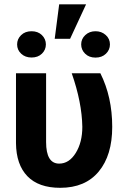

<svg xmlns="http://www.w3.org/2000/svg" viewBox="-20 -873 586 903"><path d="M196.8 -528.3V-205.1Q196.8 -103.5 258.3 -103.5Q305.2 -103.5 336.2 -153.6Q367.2 -203.6 367.2 -276.4Q365.2 -391.6 317.4 -528.3H452.1Q507.8 -417 507.8 -276.4Q507.8 -142.6 444.3 -66.2Q380.9 10.3 263.2 10.3Q161.6 10.3 108.9 -44.2Q56.2 -98.6 55.2 -199.7V-528.3ZM258.3 -852.5H384.8L309.6 -690.4H237.3ZM60.5 -664.1Q60.5 -689.5 79.3 -707.8Q98.1 -726.1 128.4 -726.1Q158.7 -726.1 177.2 -707.8Q195.8 -689.5 195.8 -664.1Q195.8 -638.7 177.2 -620.6Q158.7 -602.5 128.4 -602.5Q98.6 -602.5 79.6 -620.4Q60.5 -638.2 60.5 -664.1ZM361.8 -664.1Q361.8 -689.9 381.1 -708Q400.4 -726.1 429.2 -726.1Q457.5 -726.1 477.3 -708.3Q497.1 -690.4 497.1 -664.1Q497.1 -638.7 478.3 -620.4Q459.5 -602.1 429.2 -602.1Q398.9 -602.1 380.4 -620.4Q361.8 -638.7 361.8 -664.1Z"/></svg>

Font: RobotoInd
Style: Bold
Weight: 700
Designer: Google
Version: Version 2.001150; 2014